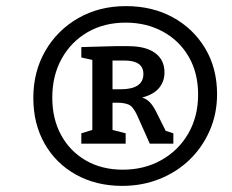

<svg xmlns="http://www.w3.org/2000/svg" viewBox="-20 -769 758 628"><path d="M380 -161Q295 -161 229 -197.5Q163 -234 126 -299Q89 -364 89 -449Q89 -535 128.5 -603Q168 -671 236.5 -710Q305 -749 392 -749Q478 -749 545 -712.5Q612 -676 651 -611Q690 -546 690 -461Q690 -397 666 -342Q642 -287 600 -246.5Q558 -206 501.5 -183.5Q445 -161 380 -161ZM382 -214Q452 -214 508 -245.5Q564 -277 596 -332.5Q628 -388 628 -460Q628 -530 597.5 -583Q567 -636 513 -665.5Q459 -695 391 -695Q321 -695 267 -664Q213 -633 182 -577.5Q151 -522 151 -450Q151 -380 180 -327Q209 -274 261 -244Q313 -214 382 -214ZM246 -299V-333L282 -344V-573L246 -581V-615L355 -618H400Q457 -618 487.5 -595.5Q518 -573 518 -532Q518 -503 500.5 -481.5Q483 -460 445 -450Q460 -445 470 -434.5Q480 -424 489 -407L522 -341L547 -333V-299H470L428 -393Q415 -421 400.5 -427Q386 -433 364 -433H348V-344L391 -333V-299ZM387 -571H348V-477H374Q449 -477 449 -527Q449 -571 387 -571Z"/></svg>

Font: Bitter SemiBold
Style: Italic
Weight: 600
Italic angle: -9°
Designer: Sol Matas, and Bitter project Authors
Foundry: Sol Matas
Version: Version 2.001